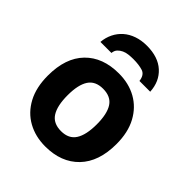

<svg xmlns="http://www.w3.org/2000/svg" viewBox="-214 -904 1047 1047"><g transform="rotate(45 309.5 -380.5)"><path d="M574 -274Q574 -138 502.5 -64Q431 10 308 10Q232 10 172.5 -23Q113 -56 79 -119.5Q45 -183 45 -274Q45 -410 116 -483Q187 -556 311 -556Q388 -556 447 -523Q506 -490 540 -427Q574 -364 574 -274ZM197 -274Q197 -193 223.5 -151.5Q250 -110 310 -110Q369 -110 395.5 -151.5Q422 -193 422 -274Q422 -355 395.5 -395.5Q369 -436 309 -436Q250 -436 223.5 -395.5Q197 -355 197 -274ZM312 -771Q399 -771 448.5 -726Q498 -681 502 -606H419Q414 -648 384.5 -657.5Q355 -667 311 -667Q294 -667 275.5 -665Q257 -663 242 -656Q227 -649 216 -637.5Q205 -626 203 -606H118Q121 -642 136 -672.5Q151 -703 176 -725Q201 -747 235.5 -759Q270 -771 312 -771Z"/></g></svg>

Font: BC Sans
Style: Bold
Weight: 700
Designer: Monotype Design Team
Province of B.C.
Foundry: Monotype Imaging Inc.
Version: Version 2.000;GOOG;noto-source:20170915:90ef993387c0